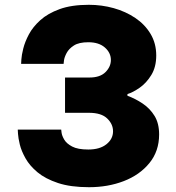

<svg xmlns="http://www.w3.org/2000/svg" viewBox="-20 -770 734 800"><path d="M351 10Q274 10 221.5 -7.5Q169 -25 136.5 -52Q104 -79 86.5 -110Q69 -141 62.5 -168Q56 -195 55 -212.5Q54 -230 54 -230H235Q235 -230 236.5 -217.5Q238 -205 247.5 -188.5Q257 -172 280.5 -159.5Q304 -147 348 -147Q396 -147 423.5 -169Q451 -191 451 -223Q451 -253 426.5 -276.5Q402 -300 351 -300H251V-447H353Q397 -447 419.5 -469.5Q442 -492 442 -520Q442 -550 417 -572Q392 -594 348 -594Q309 -594 288 -580.5Q267 -567 257.5 -549Q248 -531 246.5 -517.5Q245 -504 245 -504H68Q68 -504 69 -522Q70 -540 77 -568Q84 -596 100.5 -627Q117 -658 148 -686Q179 -714 228.5 -732Q278 -750 350 -750Q404 -750 454 -736Q504 -722 544 -695Q584 -668 607.5 -628.5Q631 -589 631 -539Q631 -491 610.5 -457.5Q590 -424 562 -404.5Q534 -385 511 -378V-371Q544 -359 574.5 -338.5Q605 -318 624 -287Q643 -256 643 -210Q643 -140 602.5 -90.5Q562 -41 496 -15.5Q430 10 351 10Z"/></svg>

Font: Be Vietnam Pro Black
Style: Regular
Weight: 900
Designer: Lam Bao, Tony Le, Vietanh Nguyen
Foundry: Yellow Type Foundry
Version: Version 1.002; ttfautohint (v1.8.3)